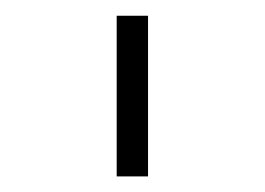

<svg xmlns="http://www.w3.org/2000/svg" viewBox="-20 -710 338 245"><path d="M128.9 -484.9V-689.9H168.9V-484.9Z"/></svg>

Font: HK Grotesk Light Legacy
Style: Regular
Weight: 300
Designer: Alfredo Marco Pradil
Foundry: Hanken Design Co.
Version: Version 2.022;PS 002.022;hotconv 1.0.88;makeotf.lib2.5.64775